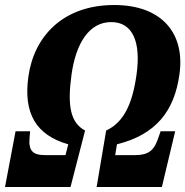

<svg xmlns="http://www.w3.org/2000/svg" viewBox="-75 -745 738 765"><path d="M-55 0H206L264 -225C205 -256 193 -325 210 -448C228 -576 282 -657 368 -657C455 -657 487 -576 469 -448C452 -325 415 -256 348 -225L310 0H570L623 -222H565L553 -188C538 -146 516 -127 464 -127H384L391 -170C547 -209 620 -303 640 -449C663 -610 572 -725 380 -725C176 -725 60 -600 38 -439C18 -295 67 -207 197 -170L186 -127H105C53 -127 38 -146 43 -199L45 -222H-13Z"/></svg>

Font: Noto Serif ExtraCondensed Black
Style: Italic
Weight: 900
Width: 2
Italic angle: -12°
Designer: Monotype Design Team
Foundry: Monotype Imaging Inc.
Version: Version 2.014